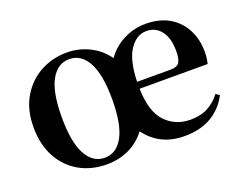

<svg xmlns="http://www.w3.org/2000/svg" viewBox="-94 -726 1157 917"><g transform="rotate(-20 485.0 -268.0)"><path d="M311 -17.1Q371.6 -17.1 405.3 -79.6Q439 -142.1 439 -268.1Q439 -393.1 405.3 -455.6Q371.6 -518.1 311 -518.1Q251 -518.1 217 -456.3Q183.1 -394.5 183.1 -268.1Q183.1 -142.6 217 -79.8Q251 -17.1 311 -17.1ZM311 16.1Q231.9 16.1 170.9 -18.6Q109.9 -53.2 75 -117.4Q40 -181.6 40 -270Q40 -358.4 77.1 -421.6Q114.3 -484.9 175.8 -518.3Q237.3 -551.8 311 -551.8Q370.1 -551.8 423.8 -525.6Q477.5 -499.5 512.2 -450.2Q547.4 -499.5 599.9 -525.6Q652.3 -551.8 710 -551.8Q781.7 -551.8 831.1 -522.5Q880.4 -493.2 906.2 -443.1Q932.1 -393.1 932.1 -331.1Q932.1 -295.4 924.8 -270H579.1Q582 -152.3 632.1 -100.1Q682.1 -47.9 757.8 -47.9Q811 -47.9 847.9 -67.9Q884.8 -87.9 911.1 -123L929.2 -109.9Q897.5 -49.3 841.3 -16.6Q785.2 16.1 705.1 16.1Q579.1 16.1 509.8 -79.1Q474.6 -32.7 423.6 -8.3Q372.6 16.1 311 16.1ZM579.1 -305.2H751Q782.7 -305.2 793.9 -322.3Q805.2 -339.4 805.2 -379.9Q805.2 -445.8 777.3 -481.9Q749.5 -518.1 703.1 -518.1Q652.8 -518.1 617.7 -466.6Q582.5 -415 579.1 -305.2Z"/></g></svg>

Font: Source Han Serif TW
Style: Bold
Weight: 700
Designer: Ryoko NISHIZUKA Ë•øÂ°öÊ∂ºÂ≠ê (kana & ideographs); Frank Grie√ühammer (Latin, Greek & Cyrillic); Wenlong ZHANG Âº†ÊñáÈæô 
Foundry: Adobe
Version: Version 2.003;hotconv 1.1.1;makeotfexe 2.6.0